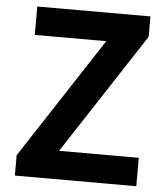

<svg xmlns="http://www.w3.org/2000/svg" viewBox="-53 -788 719 835"><g transform="rotate(5 306.5 -370.5)"><path d="M43 0V-89L388 -617H76V-741H570V-652L225 -124H573V0Z"/></g></svg>

Font: Chiron Sans HK TT
Style: Bold
Weight: 700
Designer: Ryoko NISHIZUKA 西塚涼子 (kana, bopomofo & ideographs); Paul D. Hunt (Latin, Greek & Cyrillic); Sandoll Communications 산돌커뮤니
Foundry: Adobe
Version: Version 2.022;hotconv 1.0.109;makeotfexe 2.5.65596